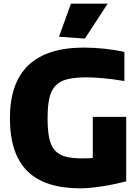

<svg xmlns="http://www.w3.org/2000/svg" viewBox="-20 -1012 755 1045"><path d="M301 -812 366 -992H566L442 -802ZM418 13Q223 13 128.5 -81Q34 -175 34 -369Q34 -753 437 -753Q491 -753 551.5 -746.5Q612 -740 657 -729V-571Q591 -582 540 -586.5Q489 -591 453 -591Q389 -591 347.5 -581Q306 -571 282 -545.5Q258 -520 248.5 -477.5Q239 -435 239 -369Q239 -304 247.5 -262Q256 -220 277.5 -195Q299 -170 335 -160Q371 -150 426 -150Q448 -150 461 -150.5Q474 -151 485 -152V-376H667V-25Q636 -17 602.5 -10Q569 -3 536.5 2Q504 7 473.5 10Q443 13 418 13Z"/></svg>

Font: Encode Sans Normal
Style: ExtraBold
Weight: 800
Designer: Pablo Impallari, Andres Torresi
Foundry: Pablo Impallari, Andres Torresi
Version: Version 1.000; ttfautohint (v1.00) -l 8 -r 50 -G 200 -x 14 -